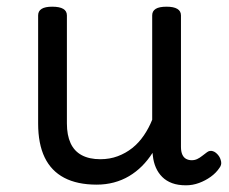

<svg xmlns="http://www.w3.org/2000/svg" viewBox="-20 -535 686 574"><path d="M269 17Q211 17 172 -3.5Q133 -24 113.5 -64.5Q94 -105 94 -166V-489Q94 -502 104.5 -508.5Q115 -515 136 -515Q158 -515 169 -508.5Q180 -502 180 -489V-166Q180 -131 191 -107Q202 -83 224.5 -71Q247 -59 280 -59Q308 -59 332 -68Q356 -77 375.5 -92.5Q395 -108 410 -130Q425 -152 435 -177V-489Q435 -502 445.5 -508.5Q456 -515 478 -515Q499 -515 510 -508.5Q521 -502 521 -489V-96Q521 -82 525 -73Q529 -64 536.5 -60Q544 -56 553 -56Q562 -56 569.5 -59.5Q577 -63 584.5 -69Q592 -75 599 -80Q607 -86 616.5 -83Q626 -80 634 -69Q639 -62 641 -52Q643 -42 636 -33Q626 -18 610 -6.5Q594 5 575 12Q556 19 536 19Q512 19 494.5 12.5Q477 6 465 -6Q453 -18 446 -34Q439 -50 437 -69L436 -78Q422 -56 404.5 -38.5Q387 -21 366 -8.5Q345 4 320.5 10.5Q296 17 269 17Z"/></svg>

Font: Playwrite ES Deco
Style: Regular
Weight: 400
Designer: Veronika Burian, José Scaglione
Foundry: TypeTogether
Version: Version 1.002